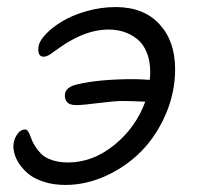

<svg xmlns="http://www.w3.org/2000/svg" viewBox="-20 -502 566 546"><path d="M166 23.9Q133.8 23.9 107.4 15.9Q81.1 7.8 64.9 -4.4Q48.8 -16.6 37.8 -31.7Q26.9 -46.9 22.5 -60.5Q18.1 -74.2 18.1 -85.9Q18.1 -103 27.8 -118.4Q37.6 -133.8 51.8 -133.8Q56.6 -133.8 60.8 -127Q64.9 -120.1 68.4 -109.6Q71.8 -99.1 79.3 -86.9Q86.9 -74.7 97.4 -64.2Q107.9 -53.7 127.7 -46.9Q147.5 -40 173.8 -40Q243.7 -40 304.9 -89.6Q366.2 -139.2 393.1 -212.9Q349.1 -214.8 327.1 -214.8Q306.6 -214.8 260.7 -209Q214.8 -203.1 196.8 -203.1Q176.8 -203.1 169.7 -212.9Q162.6 -222.7 165 -235.8Q168 -254.9 200.2 -262.2Q262.2 -276.9 359.9 -276.9Q377.4 -276.9 405.8 -274.9Q407.2 -285.2 407.2 -296.9Q407.2 -329.1 397.2 -353.3Q387.2 -377.4 369.9 -391.1Q352.5 -404.8 332.3 -411.4Q312 -418 289.1 -418Q237.8 -418 184.1 -388.2Q166.5 -378.9 149.2 -366.2Q131.8 -353.5 122.1 -347.2Q112.3 -340.8 104 -340.8Q93.8 -340.8 90.6 -349.9Q87.4 -358.9 89.8 -371.1Q92.8 -386.7 110.8 -405.5Q128.9 -424.3 157 -441.4Q185.1 -458.5 225.8 -470.2Q266.6 -481.9 309.1 -481.9Q388.2 -481.9 433.1 -433.6Q478 -385.3 478 -305.2Q478 -239.7 451.9 -178.5Q425.8 -117.2 383.1 -73.2Q340.3 -29.3 283 -2.7Q225.6 23.9 166 23.9Z"/></svg>

Font: Shantell Sans Bouncy
Style: Italic
Weight: 300
Italic angle: -11.31°
Designer: Stephen Nixon, Anya Danilova, Shantell Martin
Foundry: Arrow Type
Version: Version 1.006;[9816181b4]